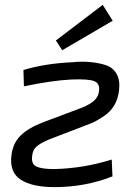

<svg xmlns="http://www.w3.org/2000/svg" viewBox="-20 -754 558 787"><path d="M442 -669 235 -548 209 -588 401 -734ZM78 -400 76 -467Q165 -494 278 -499Q315 -503 351 -499.5Q387 -496 415 -486.5Q443 -477 458 -451Q473 -425 468 -384Q464 -349 448.5 -322.5Q433 -296 406.5 -278.5Q380 -261 366.5 -254.5Q353 -248 326 -238L180 -182Q145 -167 129.5 -153Q114 -139 112 -116Q107 -82 129 -71.5Q151 -61 202 -61Q324 -64 438 -100L441 -31Q329 13 203 13Q112 13 65 -17.5Q18 -48 27 -118Q33 -167 64 -198Q95 -229 157 -253L293 -304Q342 -321 363 -339Q384 -357 386 -382Q390 -412 366 -421.5Q342 -431 271 -428Q192 -424 78 -400Z"/></svg>

Font: Exo 2.0
Style: Italic
Weight: 400
Italic angle: -8°
Designer: Natanael Gama
Version: Version 1.001;PS 001.001;hotconv 1.0.70;makeotf.lib2.5.58329